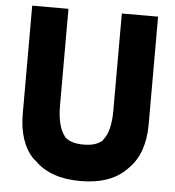

<svg xmlns="http://www.w3.org/2000/svg" viewBox="-57 -865 858 939"><g transform="rotate(5 372.5 -395.0)"><path d="M504 -812 503 -811V-338C503 -267 491 -219 466 -189V-188L465 -186C442 -165 412 -157 372 -157C334 -157 303 -164 279 -186L278 -188V-189C255 -218 241 -266 241 -338V-811L240 -812H64L63 -811V-283C63 -188 87 -117 134 -67H135L145 -58H146C196 -6 271 22 372 22C473 22 548 -6 598 -58L605 -65C654 -114 681 -186 681 -283V-811L680 -812Z"/></g></svg>

Font: Hussar Woodtype
Style: SeBd
Weight: 900
Foundry: Cannot Into Space Fonts
Version: Version 1.07